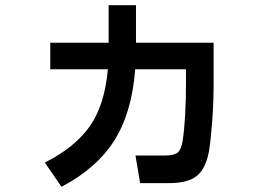

<svg xmlns="http://www.w3.org/2000/svg" viewBox="-20 -653 1040 737"><path d="M502 -489H800V-337Q800 -260 794.5 -187Q789 -114 782 -71Q769 -4 734.5 23Q700 50 628 50H518L500 -56H612Q648 -56 662 -67.5Q676 -79 681 -112Q694 -198 694 -340V-387H499Q486 -219 418 -112.5Q350 -6 216 64L152 -29Q269 -88 325.5 -169.5Q382 -251 394 -387H173V-489H397V-633H502Z"/></svg>

Font: IBM Plex Sans JP SemiBold
Style: Regular
Weight: 600
Designer: Mike Abbink; Paul van der Laan; Pieter van Rosmalen; Wujin Sim; Yejin Wi; Jinhee Kim; Boomi Park; Yona Kim; Kichan Ma
Foundry: Sandoll Inc.
Version: Version 1.001